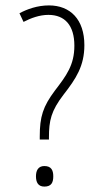

<svg xmlns="http://www.w3.org/2000/svg" viewBox="-20 -681 371 710"><path d="M161 -661C118 -661 80 -647 52 -632L67 -600C94 -614 126 -626 159 -626C220 -626 255 -587 255 -512C255 -440 225 -401 183 -346C139 -287 127 -250 127 -176V-165H161V-173C161 -235 169 -271 215 -331C261 -390 292 -437 292 -514C292 -609 240 -661 161 -661ZM144 9C170 9 177 -6 177 -29C177 -51 170 -67 144 -67C121 -67 113 -50 113 -29C113 -7 121 9 144 9Z"/></svg>

Font: Noto Sans Telugu ExtraCondensed ExtraLight
Style: Regular
Weight: 200
Width: 2
Designer: Jelle Bosma - Monotype Design Team
Foundry: Monotype Imaging Inc.
Version: Version 2.005